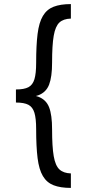

<svg xmlns="http://www.w3.org/2000/svg" viewBox="-20 -820 425 940"><path d="M58 -339V-382Q98 -382 119 -393Q140 -404 148.5 -432Q157 -460 157 -512Q157 -598 164 -654Q171 -710 190 -742Q209 -774 242.5 -787Q276 -800 327 -800V-729Q290 -728 270.5 -709.5Q251 -691 243 -645Q235 -599 235 -513Q235 -444 220.5 -406Q206 -368 167.5 -353.5Q129 -339 58 -339ZM327 100Q276 100 242.5 87Q209 74 190 42Q171 10 164 -46Q157 -102 157 -188Q157 -240 148.5 -268Q140 -296 119 -307Q98 -318 58 -318V-361Q129 -361 167.5 -346.5Q206 -332 220.5 -294.5Q235 -257 235 -187Q235 -102 243 -55.5Q251 -9 271 9.5Q291 28 327 29Z"/></svg>

Font: Figtree Light
Style: Regular
Weight: 400
Version: Version 2.002